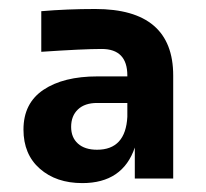

<svg xmlns="http://www.w3.org/2000/svg" viewBox="-20 -750 458 427"><path d="M163.1 -342.8Q105 -342.8 68.6 -374.8Q32.2 -406.7 32.2 -461.9Q32.2 -520.5 76.7 -550.3Q121.1 -580.1 196.8 -580.1H263.2V-582Q263.2 -641.1 206.1 -641.1Q165 -641.1 71.8 -634.8V-725.1Q128.9 -730 191.9 -730Q365.2 -730 365.2 -582V-353H279.8V-421.9Q252.9 -342.8 163.1 -342.8ZM195.8 -417Q259.3 -417 263.2 -490.2V-521H195.8Q168.5 -521 153.3 -506.6Q138.2 -492.2 138.2 -467.8Q138.2 -444.3 153.3 -430.7Q168.5 -417 195.8 -417Z"/></svg>

Font: Sora Medium
Style: Regular
Weight: 500
Designer: Jonathan Barnbrook, Julián Moncada
Foundry: Barnbrook Fonts
Version: Version 2.000